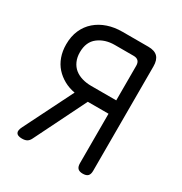

<svg xmlns="http://www.w3.org/2000/svg" viewBox="-172 -858 944 995"><g transform="rotate(30 300.0 -360.0)"><path d="M424 -406V-613Q424 -632 414.5 -641.5Q405 -651 387 -651H274Q216 -651 176 -620.5Q136 -590 136 -528Q136 -498 146.5 -474.5Q157 -451 175.5 -436Q194 -421 219.5 -413.5Q245 -406 274 -406ZM217 -333Q182 -339 152 -355.5Q122 -372 100 -396.5Q78 -421 66 -454.5Q54 -488 54 -528Q54 -576 70.5 -613.5Q87 -651 117 -677Q147 -703 187 -716.5Q227 -730 274 -730H429Q467 -730 485 -711.5Q503 -693 503 -655V-30Q503 -9 493.5 0.5Q484 10 463 10Q443 10 433.5 0.5Q424 -9 424 -30V-326H300L147 -17Q140 -3 129 3.5Q118 10 99 10Q73 10 65.5 -3Q58 -16 72 -43Z"/></g></svg>

Font: Maple Mono Normal NL Light
Style: Regular
Weight: 300
Monospace: yes
Designer: subframe7536
Version: Version 7.000